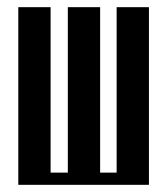

<svg xmlns="http://www.w3.org/2000/svg" viewBox="-20 -515 462 535"><path d="M31 -495H121V-34H169V-495H259V-34H305V-495H395V0H31Z"/></svg>

Font: Moniqa ExtBd Cond Paragraph
Style: Regular
Weight: 800
Width: 3
Designer: Rajesh Rajput
Foundry: Rajesh Rajput
Version: Version 1.000